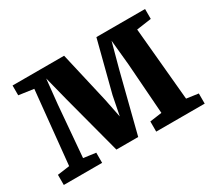

<svg xmlns="http://www.w3.org/2000/svg" viewBox="-110 -751 1052 950"><g transform="rotate(-30 416.0 -276.5)"><path d="M13.5 0V-58L83 -67.5L125 -485L40 -497V-553H334.5L401 -264L423 -155L444.5 -264L519 -553H797V-496.5L712.5 -484.5L751 -67.5L818.5 -58V0H541.5V-58L610 -67.5L589 -356L575 -500L536.5 -357.5L451 -21.5H326.5L237 -360L201.5 -500L187 -359.5L162.5 -67.5L232.5 -58V0Z"/></g></svg>

Font: Merriweather 24pt
Style: Bold
Weight: 700
Designer: Eben Sorkin
Foundry: Eben Sorkin
Version: Version 2.100